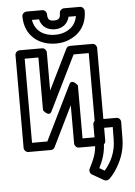

<svg xmlns="http://www.w3.org/2000/svg" viewBox="-64 -815 763 1087"><g transform="rotate(-5 318.0 -272.0)"><path d="M373 -503H459V-25H382V-326C382 -326 351 -369 335 -337L182 -25H95V-503H173V-203C173 -203 204 -160 220 -192ZM357 -553C348 -553 339 -548 335 -539L223 -311V-528C223 -539 213 -553 198 -553H70C59 -553 45 -543 45 -528V0C45 11 55 25 70 25H198C207 25 216 20 220 11L332 -218V0C332 11 342 25 357 25H484C495 25 509 15 509 0V-528C509 -539 499 -553 484 -553ZM155 -718H195C205 -675 239 -654 280 -654C322 -654 354 -678 363 -718H405C397 -672 369 -646 333 -632C317 -626 300 -623 280 -623C209 -623 165 -659 155 -718ZM280 -573C305 -573 329 -577 351 -586C409 -608 457 -659 457 -743C457 -754 447 -768 432 -768H341C330 -768 316 -758 316 -743C316 -713 305 -704 280 -704C253 -704 243 -712 243 -743C243 -754 233 -768 218 -768H128C117 -768 103 -758 103 -743C103 -635 180 -573 280 -573ZM491 168 462 151C481 111 500 69 500 4V-74H558L557 -3C557 70 526 128 491 168ZM407 150C402 160 405 176 417 183L483 221C492 226 505 225 513 217C527 204 540 188 551 171C579 129 607 70 607 -3L608 -99C608 -113 597 -124 583 -124H475C464 -124 450 -114 450 -99V4C450 68 430 103 407 150Z"/></g></svg>

Font: Asimov
Style: NarOu
Weight: 500
Designer: Google
Version: Version 2.000980; 2014